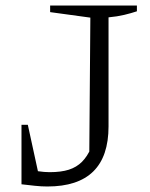

<svg xmlns="http://www.w3.org/2000/svg" viewBox="-20 -669 544 697"><path d="M58 0 67 -58Q94 -51 117.5 -47.5Q141 -44 160 -44Q202 -44 230 -53Q258 -62 277.5 -81.5Q297 -101 311 -133L304 -94L308 -605L162 -625V-649H477V-628Q456 -621 431 -615Q406 -609 374 -606V-210Q374 8 152 8Q130 8 107 5.5Q84 3 58 0ZM58 0V-216H81L128 0Z"/></svg>

Font: Piazzolla 24pt Light
Style: Regular
Weight: 300
Designer: Juan Pablo del Peral
Foundry: Huerta Tipografica
Version: Version 2.005